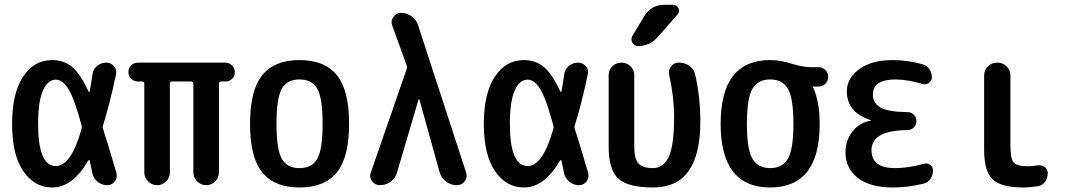

<svg xmlns="http://www.w3.org/2000/svg" viewBox="-20 -785 4540 814"><path d="M216.8 -447.3Q182.6 -447.3 162.1 -401.4Q141.6 -355.5 141.6 -259.8Q141.6 -81.1 216.8 -81.1Q281.2 -81.1 325.2 -236.3Q328.1 -243.2 326.2 -252Q295.9 -365.2 271 -406.2Q246.1 -447.3 216.8 -447.3ZM201.2 9.8Q126 9.8 78.6 -59.6Q31.2 -128.9 31.2 -259.8Q31.2 -388.7 77.6 -459.5Q124 -530.3 201.2 -530.3Q249 -530.3 283.7 -502.9Q318.4 -475.6 355.5 -397.5Q356.4 -395.5 358.4 -395Q360.4 -394.5 360.4 -397.5Q367.2 -435.5 372.1 -469.7Q375 -492.2 392.1 -505.9Q409.2 -519.5 430.7 -519.5Q450.2 -519.5 463.4 -504.4Q476.6 -489.3 471.7 -468.8Q444.3 -339.8 417 -253.9Q414.1 -246.1 417 -238.3Q433.6 -188.5 473.6 -51.8Q478.5 -32.2 466.8 -16.1Q455.1 0 434.6 0Q411.1 0 393.1 -15.1Q375 -30.3 371.1 -52.7Q362.3 -93.8 360.4 -103.5Q358.4 -109.4 353.5 -103.5Q288.1 9.8 201.2 9.8Z M564.5 -439.5Q548.8 -439.5 536.6 -450.7Q524.4 -461.9 524.4 -479Q524.4 -496.1 536.1 -507.8Q547.9 -519.5 564.5 -519.5H935.5Q951.2 -519.5 963.4 -507.8Q975.6 -496.1 975.6 -479Q975.6 -461.9 963.9 -450.7Q952.1 -439.5 935.5 -439.5H917Q908.2 -439.5 908.2 -429.7V-53.7Q908.2 -31.2 892.1 -15.6Q876 0 854 0Q832 0 815.9 -16.1Q799.8 -32.2 799.8 -53.7V-429.7Q799.8 -438.5 791 -439.5H708Q700.2 -439.5 700.2 -429.7V-53.7Q700.2 -31.2 684.1 -15.6Q668 0 646 0Q624 0 607.9 -16.1Q591.8 -32.2 591.8 -53.7V-429.7Q591.8 -438.5 583 -439.5Z M1325.2 -408.7Q1302.7 -448.2 1250 -448.2Q1197.3 -448.2 1174.8 -408.7Q1152.3 -369.1 1152.3 -260.3Q1152.3 -151.4 1174.8 -111.8Q1197.3 -72.3 1250 -72.3Q1302.7 -72.3 1325.2 -111.8Q1347.7 -151.4 1347.7 -260.3Q1347.7 -369.1 1325.2 -408.7ZM1408.2 -54.2Q1356.4 9.8 1250 9.8Q1143.6 9.8 1091.8 -54.2Q1040 -118.2 1040 -260.3Q1040 -402.3 1091.8 -466.3Q1143.6 -530.3 1250 -530.3Q1356.4 -530.3 1408.2 -466.3Q1460 -402.3 1460 -260.3Q1460 -118.2 1408.2 -54.2Z M1590.8 0Q1569.3 0 1557.1 -17.1Q1544.9 -34.2 1551.8 -52.7L1704.1 -492.2Q1707 -500 1704.1 -507.8L1642.6 -677.7Q1635.7 -696.3 1647.9 -713.4Q1660.2 -730.5 1679.7 -730.5Q1705.1 -730.5 1725.6 -715.3Q1746.1 -700.2 1752.9 -676.8L1956.1 -53.7Q1962.9 -34.2 1950.7 -17.1Q1938.5 0 1917 0H1916Q1890.6 0 1870.6 -15.6Q1850.6 -31.2 1843.8 -54.7L1757.8 -364.3Q1757.8 -365.2 1755.9 -365.2Q1754.9 -365.2 1754.9 -364.3L1663.1 -53.7Q1656.2 -29.3 1636.2 -14.6Q1616.2 0 1590.8 0Z M2216.8 -447.3Q2182.6 -447.3 2162.1 -401.4Q2141.6 -355.5 2141.6 -259.8Q2141.6 -81.1 2216.8 -81.1Q2281.2 -81.1 2325.2 -236.3Q2328.1 -243.2 2326.2 -252Q2295.9 -365.2 2271 -406.2Q2246.1 -447.3 2216.8 -447.3ZM2201.2 9.8Q2126 9.8 2078.6 -59.6Q2031.2 -128.9 2031.2 -259.8Q2031.2 -388.7 2077.6 -459.5Q2124 -530.3 2201.2 -530.3Q2249 -530.3 2283.7 -502.9Q2318.4 -475.6 2355.5 -397.5Q2356.4 -395.5 2358.4 -395Q2360.4 -394.5 2360.4 -397.5Q2367.2 -435.5 2372.1 -469.7Q2375 -492.2 2392.1 -505.9Q2409.2 -519.5 2430.7 -519.5Q2450.2 -519.5 2463.4 -504.4Q2476.6 -489.3 2471.7 -468.8Q2444.3 -339.8 2417 -253.9Q2414.1 -246.1 2417 -238.3Q2433.6 -188.5 2473.6 -51.8Q2478.5 -32.2 2466.8 -16.1Q2455.1 0 2434.6 0Q2411.1 0 2393.1 -15.1Q2375 -30.3 2371.1 -52.7Q2362.3 -93.8 2360.4 -103.5Q2358.4 -109.4 2353.5 -103.5Q2288.1 9.8 2201.2 9.8Z M2750 9.8Q2641.6 9.8 2601.1 -27.8Q2560.5 -65.4 2560.5 -165V-465.8Q2560.5 -488.3 2576.2 -503.9Q2591.8 -519.5 2614.7 -519.5Q2637.7 -519.5 2653.3 -503.9Q2668.9 -488.3 2668.9 -465.8V-165Q2668.9 -112.3 2686.5 -92.3Q2704.1 -72.3 2748 -72.3Q2793 -72.3 2815.4 -120.6Q2837.9 -168.9 2837.9 -289.1Q2837.9 -373 2817.4 -465.8Q2812.5 -487.3 2824.7 -503.4Q2836.9 -519.5 2858.4 -519.5Q2883.8 -519.5 2903.3 -505.4Q2922.9 -491.2 2927.7 -466.8Q2949.2 -372.1 2949.2 -269.5Q2949.2 9.8 2750 9.8ZM2796.9 -764.6H2833Q2849.6 -764.6 2856.4 -750Q2863.3 -735.4 2851.6 -722.7L2767.6 -627Q2735.4 -589.8 2684.6 -589.8Q2668.9 -589.8 2661.1 -604.5Q2653.3 -619.1 2661.1 -632.8L2710.9 -715.8Q2740.2 -764.6 2796.9 -764.6Z M3320.8 -407.7Q3297.9 -448.2 3245.1 -448.2Q3192.4 -448.2 3169.4 -407.7Q3146.5 -367.2 3146.5 -260.3Q3146.5 -153.3 3169.4 -112.8Q3192.4 -72.3 3245.1 -72.3Q3297.9 -72.3 3320.8 -112.8Q3343.8 -153.3 3343.8 -260.3Q3343.8 -367.2 3320.8 -407.7ZM3245.1 -530.3Q3288.1 -530.3 3335.9 -515.1Q3383.8 -500 3420.9 -500H3451.2Q3467.8 -500 3479.5 -487.8Q3491.2 -475.6 3491.2 -459Q3491.2 -442.4 3479.5 -430.2Q3467.8 -418 3451.2 -418H3428.7H3426.8V-416Q3455.1 -354.5 3455.1 -259.8Q3455.1 9.8 3245.1 9.8Q3035.2 9.8 3035.2 -260.3Q3035.2 -530.3 3245.1 -530.3Z M3671.9 -273.4Q3673.8 -273.4 3673.8 -274.4Q3673.8 -275.4 3671.9 -275.4Q3570.3 -308.6 3570.3 -397.5Q3570.3 -453.1 3622.6 -491.7Q3674.8 -530.3 3765.6 -530.3Q3827.1 -530.3 3890.6 -512.7Q3908.2 -508.8 3919.4 -492.7Q3930.7 -476.6 3930.7 -458Q3930.7 -443.4 3918.9 -434.1Q3907.2 -424.8 3891.6 -428.7Q3831.1 -447.3 3778.3 -448.2Q3681.6 -448.2 3680.7 -385.7Q3680.7 -346.7 3713.9 -328.6Q3747.1 -310.5 3827.1 -309.6Q3842.8 -309.6 3854 -298.8Q3865.2 -288.1 3865.2 -272Q3865.2 -255.9 3854 -244.6Q3842.8 -233.4 3827.1 -233.4Q3674.8 -232.4 3674.8 -148.4Q3674.8 -72.3 3774.4 -72.3Q3832 -72.3 3897.5 -90.8Q3912.1 -94.7 3923.8 -85.9Q3935.5 -77.1 3935.5 -61.5Q3935.5 -43 3924.8 -26.9Q3914.1 -10.7 3896.5 -6.8Q3831.1 9.8 3765.6 9.8Q3668.9 9.8 3616.7 -30.8Q3564.5 -71.3 3564.5 -139.6Q3564.5 -189.5 3594.2 -227.5Q3624 -265.6 3671.9 -273.4Z M4318.4 9.8Q4224.6 9.8 4188.5 -24.4Q4152.3 -58.6 4152.3 -150.4V-464.8Q4152.3 -488.3 4168.5 -503.9Q4184.6 -519.5 4208 -519.5Q4231.4 -519.5 4247.6 -503.9Q4263.7 -488.3 4263.7 -464.8V-169.9Q4263.7 -112.3 4277.3 -96.2Q4291 -80.1 4337.9 -80.1Q4359.4 -80.1 4377.9 -84Q4394.5 -86.9 4408.2 -77.6Q4421.9 -68.4 4421.9 -50.8Q4421.9 -29.3 4410.2 -13.7Q4398.4 2 4377.9 4.9Q4346.7 9.8 4318.4 9.8Z"/></svg>

Font: Rounded Mgen+ 1mn medium
Style: Regular
Weight: 500
Designer: [Source Han Sans]
Ryoko NISHIZUKA  (kana & ideographs); Paul D. Hunt (Latin, Greek & Cyrillic); Wenlong ZHANG  (bopomofo
Version: Version 1.059.20150602